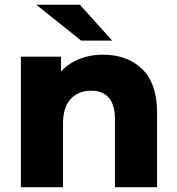

<svg xmlns="http://www.w3.org/2000/svg" viewBox="-20 -775 734 795"><path d="M66.4 -540.3H232.6V-388.3L200.7 -433.4Q229.9 -489.6 283.9 -519.1Q338 -548.6 406.9 -548.6Q507.9 -548.6 569.2 -488.4Q630.4 -428.3 630.4 -308.9V0H456V-281.4Q456 -341.1 430.5 -370.3Q405 -399.4 358.3 -399.4Q304.8 -399.4 272.8 -365.4Q240.9 -331.3 240.9 -263.7V0H66.4ZM130.3 -755.4H310.7L444.4 -607H315.8Z"/></svg>

Font: iiserrat Thin
Style: Regular
Weight: 100
Designer: Akira Ohta
Foundry: Akira Ohta
Version: Version 1.200;Glyphs 3.3.1 (3343)